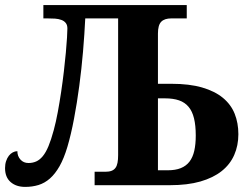

<svg xmlns="http://www.w3.org/2000/svg" viewBox="-20 -734 995 761"><path d="M317.9 -661.1Q314.9 -598.6 309.1 -529.8Q303.2 -460.9 294.2 -393.3Q285.2 -325.7 273.4 -263.4Q261.7 -201.2 247.1 -151.9Q233.4 -106 216.1 -75.4Q198.7 -44.9 178 -26.6Q157.2 -8.3 132.6 -0.7Q107.9 6.8 80.1 6.8Q43.9 6.8 22 -12.5Q0 -31.7 0 -67.9Q0 -83 4.2 -95.5Q8.3 -107.9 15.1 -116.7Q22 -125.5 30.8 -130.1Q39.6 -134.8 48.8 -134.8Q48.8 -115.2 61 -101.6Q73.2 -87.9 92.8 -87.9Q109.4 -87.9 123.3 -94Q137.2 -100.1 149.4 -114.7Q161.6 -129.4 172.1 -154.5Q182.6 -179.7 192.9 -217.8Q201.7 -250 209 -289.6Q216.3 -329.1 222.4 -370.1Q228.5 -411.1 233.2 -451.4Q237.8 -491.7 241 -525.6Q244.1 -559.6 245.6 -584.7Q247.1 -609.9 247.1 -621.1Q247.1 -634.8 240.7 -642.8Q234.4 -650.9 223.4 -655Q212.4 -659.2 198 -660.2Q183.6 -661.1 167 -661.1H151.9V-713.9H720.2V-661.1H659.2Q631.8 -661.1 618.9 -647.7Q606 -634.3 606 -601.1V-401.9H659.2Q731 -401.9 781.2 -387.2Q831.5 -372.6 863.5 -346.2Q895.5 -319.8 910.2 -283Q924.8 -246.1 924.8 -202.1Q924.8 -157.2 908.4 -119.9Q892.1 -82.5 858.6 -55.9Q825.2 -29.3 774.2 -14.6Q723.1 0 653.8 0H355V-53.2H397Q412.1 -53.2 421.9 -56.9Q431.6 -60.5 437.5 -68.4Q443.4 -76.2 445.8 -88.9Q448.2 -101.6 448.2 -119.1V-661.1ZM606 -59.1H645Q675.3 -59.1 696.5 -67.6Q717.8 -76.2 731 -93.3Q744.1 -110.4 750 -136.2Q755.9 -162.1 755.9 -196.8Q755.9 -236.8 749 -264.9Q742.2 -293 727.5 -310.5Q712.9 -328.1 689.7 -336.2Q666.5 -344.2 633.8 -344.2H606Z"/></svg>

Font: Droids
Style: b
Weight: 700
Foundry: Ascender Corporation
Version: Version 1.00 build 113